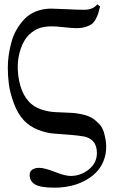

<svg xmlns="http://www.w3.org/2000/svg" viewBox="-20 -680 549 888"><path d="M16.1 -367.2Q16.1 -394.5 20 -422.9Q23.9 -451.2 32.2 -482.9Q40.5 -514.6 56.2 -542Q71.8 -569.3 93 -591.8Q114.3 -614.3 146.2 -627.2Q178.2 -640.1 216.8 -640.1Q234.9 -640.1 287.4 -637.5Q339.8 -634.8 369.1 -634.8Q410.2 -634.8 430.2 -660.2L442.9 -649.9Q438 -629.4 434.3 -617.9Q430.7 -606.4 422.6 -591.3Q414.6 -576.2 404.1 -568.6Q393.6 -561 375.5 -555.4Q357.4 -549.8 333 -549.8Q313.5 -549.8 276.4 -554Q239.3 -558.1 221.2 -558.1Q184.1 -558.1 160.2 -549.1Q136.2 -540 113.8 -519Q89.4 -494.6 75.7 -453.9Q62 -413.1 62 -371.1Q62 -326.2 74.2 -283.2Q86.4 -240.2 112.8 -210.9Q134.8 -186.5 168 -174.8Q201.2 -163.1 235.4 -161.4Q269.5 -159.7 303.7 -158.4Q337.9 -157.2 371.1 -148.4Q404.3 -139.6 425.8 -119.1Q435.5 -109.9 440.2 -105.2Q444.8 -100.6 450.4 -91.1Q456.1 -81.5 460 -69.8Q471.2 -30.8 471.2 -2Q471.2 34.7 458.3 65.9Q445.3 97.2 422.6 119.4Q399.9 141.6 369.6 157.2Q339.4 172.9 304.4 180.4Q269.5 188 231.9 188Q167.5 188 142.3 173.1Q117.2 158.2 117.2 128.9Q117.2 111.3 130.4 103.8Q143.6 96.2 161.1 96.2Q185.5 96.2 233.6 115Q281.7 133.8 306.2 133.8Q353.5 133.8 390.9 103.5Q428.2 73.2 428.2 27.8Q428.2 -6.8 411.1 -25.6Q394 -44.4 366.9 -49.1Q339.8 -53.7 303.2 -56.6Q266.6 -59.6 230.7 -62Q194.8 -64.5 156.2 -79.6Q117.7 -94.7 90.8 -123Q62 -153.3 43.9 -202.6Q25.9 -252 21 -290.8Q16.1 -329.6 16.1 -367.2Z"/></svg>

Font: Linux Biolinum
Style: Regular
Weight: 400
Designer: Philipp H. Poll
Foundry: Philipp H. Poll
Version: Version 0.6.4